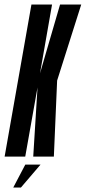

<svg xmlns="http://www.w3.org/2000/svg" viewBox="-60 -695 380 852"><path d="M-39.5 0 79.5 -675H171L117.5 -369.5L206.5 -675H300.5L193.5 -337.5L179 0H87.5L106.5 -307L52 0ZM-1.2 137.2 52.3 35.3H119.9L32.8 137.2Z"/></svg>

Font: Anybody UltraCondensed Medium
Style: Italic
Weight: 500
Width: 1
Italic angle: -10°
Designer: Tyler Finck
Foundry: Etcetera Type Company
Version: Version 1.010; ttfautohint (v1.8.3) -l 8 -r 50 -G 200 -x 14 